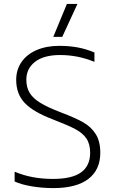

<svg xmlns="http://www.w3.org/2000/svg" viewBox="-20 -949 589 984"><path d="M323 -929H377L299 -760H253ZM55 -19V-69Q142 -32 251 -32Q349 -32 395.5 -65.5Q442 -99 442 -166Q442 -211 423 -239Q404 -267 366.5 -287Q329 -307 251 -337Q151 -375 107 -421Q63 -467 63 -540Q63 -592 90.5 -631.5Q118 -671 168 -692.5Q218 -714 283 -714Q335 -714 378 -706Q421 -698 464 -680V-632Q379 -667 288 -667Q205 -667 160 -632.5Q115 -598 115 -540Q115 -501 132 -473Q149 -445 186.5 -422Q224 -399 292 -373Q366 -345 406.5 -322Q447 -299 470.5 -262Q494 -225 494 -166Q494 -79 433 -32Q372 15 253 15Q197 15 143 6Q89 -3 55 -19Z"/></svg>

Font: Prompt ExtraLight
Style: Regular
Weight: 275
Designer: Katatrad Team
Foundry: CadsonDemak
Version: Version 1.000